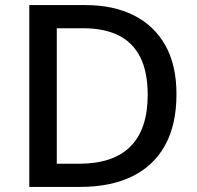

<svg xmlns="http://www.w3.org/2000/svg" viewBox="-20 -734 773 754"><path d="M673 -364Q673 -244 628 -163Q583 -82 498.5 -41Q414 0 295 0H95V-714H316Q425 -714 505 -674Q585 -634 629 -556.5Q673 -479 673 -364ZM560 -361Q560 -451 531 -509Q502 -567 445.5 -595Q389 -623 309 -623H203V-91H290Q425 -91 492.5 -159Q560 -227 560 -361Z"/></svg>

Font: Noto Sans Armenian Medium
Style: Regular
Weight: 500
Designer: Monotype Design Team
Foundry: Monotype Imaging Inc.
Version: Version 2.007